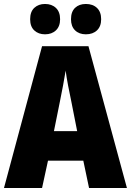

<svg xmlns="http://www.w3.org/2000/svg" viewBox="-20 -948 660 968"><path d="M429 0 400 -138H222L192 0H0L192 -715H426L620 0ZM340 -434Q332 -471 323.5 -515.5Q315 -560 311 -592Q306 -561 298 -517.5Q290 -474 282 -436L252 -287H369ZM132 -851Q132 -889 153 -908.5Q174 -928 207 -928Q241 -928 262 -908Q283 -888 283 -851Q283 -815 262 -795Q241 -775 207 -775Q174 -775 153 -794.5Q132 -814 132 -851ZM338 -851Q338 -889 358.5 -908.5Q379 -928 413 -928Q448 -928 469 -908Q490 -888 490 -851Q490 -815 469 -795Q448 -775 413 -775Q379 -775 358.5 -795Q338 -815 338 -851Z"/></svg>

Font: Noto Sans Gurmukhi UI Condensed Black
Style: Regular
Weight: 900
Width: 3
Designer: Jelle Bosma - Monotype Design Team
Foundry: Monotype Imaging Inc.
Version: Version 2.004; ttfautohint (v1.8.4.7-5d5b)